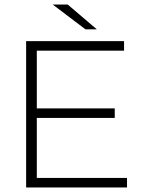

<svg xmlns="http://www.w3.org/2000/svg" viewBox="-20 -825 641 845"><path d="M539 -42V0H95V-644H526V-602H142V-348H485V-306H142V-42ZM212 -805H278L406 -696H356Z"/></svg>

Font: Montserrat Ace
Style: Light
Weight: 300
Designer: Julieta Ulanovsky
Foundry: Julieta Ulanovsky
Version: Version 1